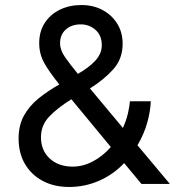

<svg xmlns="http://www.w3.org/2000/svg" viewBox="-20 -732 717 764"><path d="M255 12Q195.5 12 150.2 -12Q105 -36 79.5 -79.2Q54 -122.5 54 -181Q54 -234 75.8 -272.8Q97.5 -311.5 134.2 -341Q171 -370.5 216 -396Q175 -447 155.5 -482.5Q136 -518 136 -560Q136 -607.5 158.5 -641.5Q181 -675.5 219 -693.8Q257 -712 304 -712Q351 -712 388 -692.2Q425 -672.5 446.5 -637.8Q468 -603 468 -558Q468 -498 431.2 -456.8Q394.5 -415.5 338 -380L469 -223Q482.5 -252.5 489 -280.8Q495.5 -309 497 -329H580Q578.5 -290 566.2 -245Q554 -200 527 -154L656 0H543L474 -83Q431.5 -38 374.8 -13Q318 12 255 12ZM269 -69Q310.5 -69 350 -90Q389.5 -111 421 -147L264 -337Q208.5 -302.5 175.8 -268Q143 -233.5 143 -186Q143 -133.5 178 -101.2Q213 -69 269 -69ZM290 -438Q334.5 -463.5 359.8 -491.2Q385 -519 385 -552Q385 -591 360.2 -613Q335.5 -635 301 -635Q264.5 -635 241.8 -614.5Q219 -594 219 -560Q219 -533 239.2 -504Q259.5 -475 290 -438Z"/></svg>

Font: Undotted
Style: Regular
Weight: 400
Designer: Delve Withrington, Dave Bailey, Thomas Jockin
Foundry: Delve Fonts LLC
Version: Version 4.000